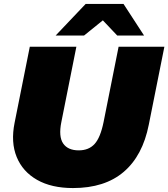

<svg xmlns="http://www.w3.org/2000/svg" viewBox="-20 -937 853 973"><path d="M350 16Q241 16 168 -25.5Q95 -67 64.5 -141.5Q34 -216 54 -315L131 -700H367L291 -319Q276 -245 300 -210Q324 -175 379 -175Q430 -175 459.5 -207.5Q489 -240 505 -319L581 -700H813L734 -305Q703 -148 607 -66Q511 16 350 16ZM262 -757 414 -917H606L710 -757H574L451 -887H567L406 -757Z"/></svg>

Font: Montserrat Thin Black
Style: Italic
Weight: 900
Italic angle: -11.3°
Version: Version 9.000